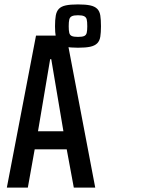

<svg xmlns="http://www.w3.org/2000/svg" viewBox="-20 -849 723 869"><path d="M11 0 143 -688H280L411 0H314L282 -173H137L106 0ZM152 -255H267L212 -581H207ZM333 -633Q298 -633 277.5 -637.5Q257 -642 246.5 -653Q236 -664 232.5 -683Q229 -702 229 -730Q229 -760 232.5 -779Q236 -798 246.5 -809Q257 -820 277.5 -824.5Q298 -829 333 -829Q368 -829 388.5 -824.5Q409 -820 420 -809Q431 -798 434 -779Q437 -760 437 -730Q437 -702 434 -683Q431 -664 420 -653Q409 -642 388.5 -637.5Q368 -633 333 -633ZM333 -682Q352 -682 361 -686Q370 -690 372.5 -700.5Q375 -711 375 -730Q375 -751 372.5 -761Q370 -771 361 -775.5Q352 -780 333 -780Q314 -780 305 -775.5Q296 -771 293.5 -760.5Q291 -750 291 -730Q291 -711 293.5 -700.5Q296 -690 305 -686Q314 -682 333 -682Z"/></svg>

Font: Saira ExtraCondensed SemiBold
Style: Regular
Weight: 600
Width: 2
Designer: Hector Gatti with collaboration of the Omnibus-Type team
Foundry: Omnibus-Type
Version: Version 1.101